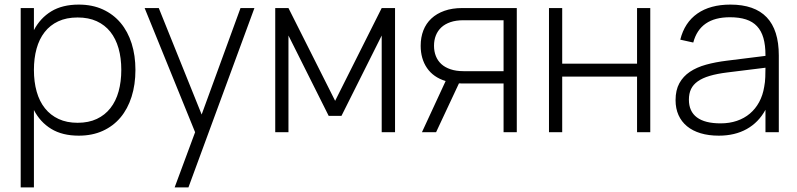

<svg xmlns="http://www.w3.org/2000/svg" viewBox="-20 -575 3467 835"><path d="M70 240V-540H127.5V-444Q155 -496.5 203.2 -525.8Q251.5 -555 322.5 -555Q381.5 -555 427.2 -534Q473 -513 504.5 -475.5Q536 -438 552.5 -385.8Q569 -333.5 569 -271Q569 -207 552.2 -154.2Q535.5 -101.5 504 -64Q472.5 -26.5 426.8 -5.8Q381 15 322.5 15Q251 15 202.8 -14.5Q154.5 -44 127.5 -96.5V240ZM317.5 -41Q365.5 -41 401 -57.8Q436.5 -74.5 460.2 -104.8Q484 -135 495.8 -177.5Q507.5 -220 507.5 -271Q507.5 -323 495.5 -365Q483.5 -407 459.8 -436.8Q436 -466.5 400.5 -482.8Q365 -499 317.5 -499Q269 -499 233.2 -482.2Q197.5 -465.5 174 -435.2Q150.5 -405 139 -363.2Q127.5 -321.5 127.5 -271Q127.5 -219 139.5 -176.5Q151.5 -134 175.5 -104Q199.5 -74 235 -57.5Q270.5 -41 317.5 -41Z M739.5 240 828.5 0 609 -540H670.5L857 -77L1026 -540H1086.5L799.5 240Z M1177 0V-540H1234.5L1437.5 -136.5L1640 -540H1698V0H1640V-420.5L1465 -71H1409.5L1234.5 -420.5V0Z M1815 0 1918 -222.5Q1864.5 -239 1837 -279.2Q1809.5 -319.5 1809.5 -376Q1809.5 -412.5 1821.2 -442.8Q1833 -473 1856 -494.5Q1879 -516 1912.8 -528Q1946.5 -540 1990.5 -540H2227.5V0H2170V-212H1990.5Q1986.5 -212 1983 -212.2Q1979.5 -212.5 1976 -212.5L1876.5 0ZM1995.5 -487Q1963.5 -487 1939.2 -478.8Q1915 -470.5 1899.2 -455.8Q1883.5 -441 1875.5 -420.8Q1867.5 -400.5 1867.5 -376Q1867.5 -351.5 1875.5 -331.2Q1883.5 -311 1899.2 -296.5Q1915 -282 1939.2 -273.8Q1963.5 -265.5 1995.5 -265.5H2170V-487Z M2367.5 0V-540H2425V-298H2750.5V-540H2808V0H2750.5V-242H2425V0Z M3156.5 -555Q3367 -555 3367 -334V0H3309V-97.5Q3279 -42.5 3227.5 -13.8Q3176 15 3106 15Q3062 15 3027 4.5Q2992 -6 2967.8 -26Q2943.5 -46 2930.8 -74.5Q2918 -103 2918 -139.5Q2918 -183 2934.5 -213Q2951 -243 2980.5 -262.8Q3010 -282.5 3050.8 -293.8Q3091.5 -305 3140.5 -311L3309 -332V-335Q3309 -378.5 3300 -409.8Q3291 -441 3272.2 -461Q3253.5 -481 3224.2 -490.5Q3195 -500 3154.5 -500Q3024 -500 2995 -390L2938.5 -402.5Q2957 -477 3012.8 -516Q3068.5 -555 3156.5 -555ZM3143.5 -260Q3098.5 -254.5 3066.5 -245Q3034.5 -235.5 3014.5 -221.2Q2994.5 -207 2985.2 -187.5Q2976 -168 2976 -141.5Q2976 -90.5 3010.8 -64.5Q3045.5 -38.5 3114 -38.5Q3152.5 -38.5 3184.8 -49.5Q3217 -60.5 3241.2 -81Q3265.5 -101.5 3281.5 -131Q3297.5 -160.5 3303.5 -197.5Q3307.5 -217.5 3308.2 -240.2Q3309 -263 3309 -280.5Z"/></svg>

Font: Vela Sans Light
Style: Regular
Weight: 300
Designer: Principal design: Mikhail Sharanda - project Manrope.
Design modification: Ravid Balaliev
Foundry: Mikhail Sharanda
Version: Version 1.001